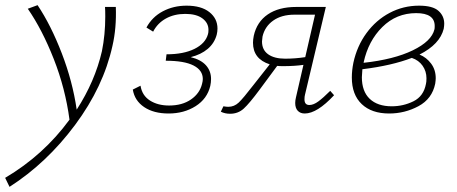

<svg xmlns="http://www.w3.org/2000/svg" viewBox="-73 -437 1775 746"><path d="M364 -259Q329 -100 219 48Q109 196 -36 289L-53 254Q96 166 197 28Q181 -93 136 -207.5Q91 -322 35 -403L73 -417Q125 -339 167 -230Q209 -121 225 -11Q296 -121 323 -238Q336 -302 336 -373Q336 -398 335 -410H377Q380 -328 364 -259Z M668 -215Q708 -205 727.5 -183Q747 -161 747 -130Q747 -117 744 -103Q732 -53 687 -24.5Q642 4 582 4Q524 4 487 -21Q450 -46 443 -89L473 -104Q479 -66 509.5 -46.5Q540 -27 584 -27Q635 -27 669 -50.5Q703 -74 712 -111Q715 -122 715 -130Q715 -164 679 -182.5Q643 -201 571 -201L574 -226Q640 -226 682.5 -247Q725 -268 735 -304Q737 -310 737 -321Q737 -348 713.5 -365.5Q690 -383 647 -383Q604 -383 571.5 -365Q539 -347 522 -314L496 -330Q518 -371 559.5 -393Q601 -415 652 -415Q709 -415 740.5 -390Q772 -365 772 -326Q772 -314 769 -302Q760 -269 734 -247Q708 -225 668 -215Z M1225 -67Q1159 4 1111 4Q1094 4 1084 -6.5Q1074 -17 1074 -37Q1074 -47 1077 -59L1106 -185Q1072 -180 1027 -180Q1011 -180 1004 -181L936 -89Q896 -35 874 -15Q852 5 821 5Q801 5 785 -3L795 -24Q807 -22 814 -22Q837 -22 854.5 -38.5Q872 -55 912 -107L975 -187Q910 -208 910 -271Q910 -283 913 -298Q925 -352 967.5 -381Q1010 -410 1078 -410H1193L1112 -69Q1110 -62 1110 -51Q1110 -29 1129 -29Q1145 -29 1164 -43Q1183 -57 1210 -84ZM1113 -215 1151 -380H1071Q1021 -380 988.5 -357Q956 -334 947 -295Q945 -281 945 -276Q945 -243 969 -226Q993 -209 1035 -209Q1074 -209 1113 -215Z M1557 -225Q1584 -214 1602 -190Q1620 -166 1620 -133Q1620 -126 1618 -112Q1606 -53 1553 -24.5Q1500 4 1439 4Q1371 4 1332.5 -32.5Q1294 -69 1294 -136Q1294 -163 1300 -193Q1314 -258 1351 -308.5Q1388 -359 1441 -387Q1494 -415 1555 -415Q1608 -415 1630.5 -395Q1653 -375 1653 -345Q1653 -337 1651 -325Q1636 -265 1557 -225ZM1616 -336Q1616 -386 1544 -386Q1467 -386 1412.5 -332Q1358 -278 1340 -195V-193Q1458 -206 1531 -241.5Q1604 -277 1615 -323Q1616 -326 1616 -336ZM1584 -133Q1584 -160 1569 -181.5Q1554 -203 1527 -212Q1449 -182 1335 -168Q1333 -146 1333 -137Q1333 -82 1363.5 -53Q1394 -24 1449 -24Q1494 -24 1533.5 -43.5Q1573 -63 1582 -111Q1584 -118 1584 -133Z"/></svg>

Font: Ysabeau Light
Style: Italic
Weight: 300
Italic angle: -12°
Designer: Christian Thalmann (Catharsis Fonts)
Version: Version 0.003